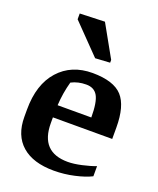

<svg xmlns="http://www.w3.org/2000/svg" viewBox="-151 -906 828 1007"><g transform="rotate(20 263.0 -402.0)"><path d="M362.3 -318.8Q362.3 -404.3 342.8 -438.5Q323.2 -472.7 278.3 -472.2Q233.4 -472.2 196.3 -453.1Q178.2 -388.2 174.3 -318.8ZM172.9 -218.3Q172.9 -57.6 325.2 -57.6Q358.4 -57.6 402.3 -67.4Q446.3 -77.1 478 -89.4V-32.7Q442.4 -14.6 386.2 -2Q330.1 10.7 272 10.7Q156.2 10.7 93.8 -43.9Q31.2 -98.6 31.2 -202.1V-242.7Q31.2 -383.3 101.6 -461.9Q171.9 -540.5 290 -540.5Q408.2 -540 456.1 -487.3Q503.9 -434.6 503.9 -314V-250.5H172.9ZM356.9 -622.6 274.9 -617.7 118.7 -778.3V-810.5L257.8 -815.4L356.9 -638.2Z"/></g></svg>

Font: NoticiaText-Bold
Style: Bold
Weight: 700
Designer: JM Sole
Foundry: JM Sole
Version: Version 1.003